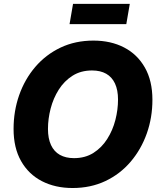

<svg xmlns="http://www.w3.org/2000/svg" viewBox="-20 -943 811 973"><path d="M347.7 9.8Q259.8 9.8 192.1 -25.1Q124.5 -60.1 86.7 -127Q48.8 -193.8 48.8 -289.6Q48.8 -379.9 77.1 -460.7Q105.5 -541.5 158.7 -603.8Q211.9 -666 286.6 -701.7Q361.3 -737.3 453.6 -737.3Q541.5 -737.3 608.6 -702.6Q675.8 -668 714.1 -600.8Q752.4 -533.7 752.4 -437.5Q752.4 -347.2 723.9 -266.6Q695.3 -186 642.1 -123.5Q588.9 -61 514.4 -25.6Q439.9 9.8 347.7 9.8ZM355 -141.6Q411.6 -141.6 453.6 -168.2Q495.6 -194.8 523.4 -238.8Q551.3 -282.7 564.7 -335Q578.1 -387.2 578.1 -438.5Q578.1 -486.8 562.7 -519.8Q547.4 -552.7 518.1 -569.3Q488.8 -585.9 446.3 -585.9Q389.6 -585.9 347.7 -559.3Q305.7 -532.7 277.8 -488.8Q250 -444.8 236.6 -392.8Q223.1 -340.8 223.1 -289.6Q223.1 -241.2 238.5 -208Q253.9 -174.8 283.4 -158.2Q313 -141.6 355 -141.6ZM637.7 -923.3 620.1 -820.8H332.5L350.1 -923.3Z"/></svg>

Font: Inter 16pt ExtraBold
Style: Italic
Weight: 800
Italic angle: -9.3988°
Version: Version 4.001;git-66647c0bb